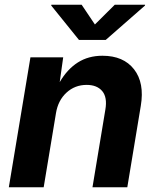

<svg xmlns="http://www.w3.org/2000/svg" viewBox="-20 -787 663 807"><path d="M215.3 -311.5 163.6 0H17.1L107.9 -545.9H245.6L231 -441.9Q262.7 -496.1 307.1 -524.4Q351.6 -552.7 410.6 -552.7Q499 -552.7 543.5 -495.6Q587.9 -438.5 571.8 -342.3L515.1 0H368.7L422.9 -326.7Q431.6 -377.9 409.7 -404.1Q387.7 -430.2 344.2 -430.2Q294.9 -430.2 259.5 -397.7Q224.1 -365.2 215.3 -311.5ZM323.2 -767.1 378.9 -684.1 462.4 -767.1H589.8L589.4 -763.7L424.3 -619.1H312L195.3 -763.7L195.8 -767.1Z"/></svg>

Font: Inter
Style: Bold Italic
Weight: 700
Italic angle: -9.39999°
Designer: Rasmus Andersson
Foundry: rsms
Version: Version 4.001;git-9221beed3